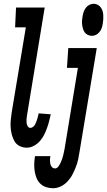

<svg xmlns="http://www.w3.org/2000/svg" viewBox="-20 -775 568 1018"><path d="M122 8Q102 8 84.5 -0.5Q67 -9 57.5 -25Q48 -41 43 -60Q38 -79 36.5 -98.5Q35 -118 37 -138.5Q39 -159 42 -179L117 -630H60L65 -735H217L123 -162Q121 -152 120.5 -142Q120 -132 121 -123Q122 -114 127 -105.5Q132 -97 141 -97Q149 -97 155.5 -102.5Q162 -108 166 -115Q170 -122 172.5 -129.5Q175 -137 177.5 -144Q180 -151 181.5 -158.5Q183 -166 185 -174L249 -169V-168Q245 -149 240 -130.5Q235 -112 228.5 -94Q222 -76 213 -58.5Q204 -41 190.5 -26Q177 -11 159 -1.5Q141 8 122 8ZM467 -585Q456 -585 445.5 -590Q435 -595 429 -603.5Q423 -612 420 -622.5Q417 -633 415.5 -644.5Q414 -656 415 -667.5Q416 -679 418 -690Q420 -702 424 -713Q428 -724 435.5 -734Q443 -744 454 -749.5Q465 -755 477 -755Q488 -755 497.5 -750Q507 -745 513.5 -736.5Q520 -728 523.5 -717.5Q527 -707 527.5 -695.5Q528 -684 527.5 -672.5Q527 -661 525 -650Q523 -638 519.5 -627Q516 -616 508 -606Q500 -596 489.5 -590.5Q479 -585 467 -585ZM261 223Q242 223 224 217Q206 211 193 198Q180 185 173.5 168.5Q167 152 164 133Q161 114 161.5 95Q162 76 165 56L166 53H247V54Q245 64 245 74Q245 84 247 94Q249 104 255.5 111Q262 118 272 118Q282 118 289 108.5Q296 99 300.5 89.5Q305 80 308.5 70.5Q312 61 314.5 51Q317 41 319 31Q321 21 323 11L393 -415H335L342 -520H493L402 28Q399 49 394.5 70Q390 91 382 111Q374 131 364 150.5Q354 170 338 187Q322 204 302 213.5Q282 223 261 223Z"/></svg>

Font: Iosevka Extrabold
Style: Italic
Weight: 800
Italic angle: -9°
Monospace: yes
Designer: Belleve Invis
Foundry: Belleve Invis
Version: Version 32.5.0; ttfautohint (v1.8.4)